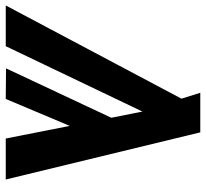

<svg xmlns="http://www.w3.org/2000/svg" viewBox="-96 -688 733 684"><g transform="rotate(90 271.0 -346.5)"><path d="M569 0 401 -693H260L281 -626L-51 0H94L327 -487L349 -376L173 -1L282 0L378 -228L423 0Z"/></g></svg>

Font: Fira Sans
Style: Bold Italic
Weight: 700
Italic angle: -8°
Designer: bBox Type GmbH & Carrois Corporate GbR & Edenspiekermann AG
Foundry: bBox Type GmbH & Carrois Corporate GbR & Edenspiekermann AG
Version: Version 4.301;PS 004.301;hotconv 1.0.88;makeotf.lib2.5.64775